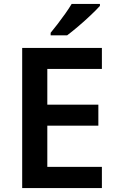

<svg xmlns="http://www.w3.org/2000/svg" viewBox="-20 -958 598 978"><path d="M499 0H93V-714H499V-607H221V-425H481V-318H221V-108H499ZM489 -928Q473 -910 442.5 -881Q412 -852 379 -824Q346 -796 322 -778H238V-791Q253 -809 273 -835Q293 -861 312.5 -888.5Q332 -916 345 -938H489Z"/></svg>

Font: Noto Sans Ethiopic SemiBold
Style: Regular
Weight: 600
Designer: Monotype Design Team
Foundry: Monotype Imaging Inc.
Version: Version 2.102; ttfautohint (v1.8.4.7-5d5b)